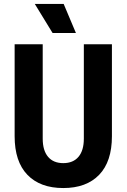

<svg xmlns="http://www.w3.org/2000/svg" viewBox="-20 -935 640 971"><path d="M300 16Q183 16 118.5 -51Q54 -118 54 -246V-711H196V-234Q196 -174 223 -142Q250 -110 300 -110Q350 -110 377 -142Q404 -174 404 -234V-711H546V-246Q546 -118 481.5 -51Q417 16 300 16ZM246 -768 156 -915H302L364 -768Z"/></svg>

Font: Geist Mono
Style: Bold
Weight: 700
Monospace: yes
Designer: Basement.studio, Andrés Briganti, Mateo Zaragoza
Foundry: Basement.studio, Vercel, Andrés Briganti, Guido Ferreyra, Mateo Zaragoza
Version: Version 1.500; ttfautohint (v1.8.4.7-5d5b)